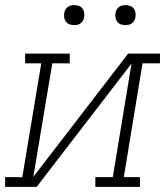

<svg xmlns="http://www.w3.org/2000/svg" viewBox="-35 -729 655 749"><path d="M-15 0V-38H52L126 -482H63V-520H237V-482H169L95 -39L465 -520H589V-482H521L448 -38H511V0H337V-38H405L478 -481L108 0ZM455 -631Q445 -631 436.5 -634Q428 -637 422.5 -644Q417 -651 415.5 -660.5Q414 -670 416 -680Q417 -686 420.5 -692Q424 -698 429.5 -702Q435 -706 441.5 -707.5Q448 -709 455 -709Q464 -709 472.5 -706Q481 -703 486.5 -696Q492 -689 493.5 -679.5Q495 -670 493 -660Q492 -654 488.5 -648Q485 -642 479.5 -638Q474 -634 467.5 -632.5Q461 -631 455 -631ZM255 -631Q245 -631 236.5 -634Q228 -637 222.5 -644Q217 -651 215.5 -660.5Q214 -670 216 -680Q217 -686 220.5 -692Q224 -698 229.5 -702Q235 -706 241.5 -707.5Q248 -709 255 -709Q264 -709 272.5 -706Q281 -703 286.5 -696Q292 -689 293.5 -679.5Q295 -670 293 -660Q292 -654 288.5 -648Q285 -642 279.5 -638Q274 -634 267.5 -632.5Q261 -631 255 -631Z"/></svg>

Font: Iosevka Etoile XLtObl
Style: Regular
Weight: 200
Italic angle: -9°
Designer: Belleve Invis
Foundry: Belleve Invis
Version: Version 15.5.2; ttfautohint (v1.8.4)